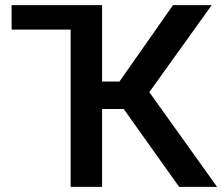

<svg xmlns="http://www.w3.org/2000/svg" viewBox="-20 -731 869 751"><path d="M463.9 -304.7 680.7 0H829.1L564 -370.6L808.1 -710.9H656.7L447.3 -412.1H379.4V-710.9H25.4V-615.2H256.3V0H379.4V-304.7Z"/></svg>

Font: FAU Chimera Medium
Style: Regular
Weight: 500
Version: Version 1.002;hotconv 1.0.117;makeotfexe 2.5.65602